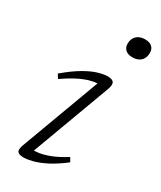

<svg xmlns="http://www.w3.org/2000/svg" viewBox="-189 -797 730 872"><g transform="rotate(30 176.0 -360.5)"><path d="M63 -40 221.5 -468 235.5 -449.5Q214.5 -451 188 -445.5Q161.5 -440 127.5 -423.8Q93.5 -407.5 49.5 -377L36 -398Q85 -439.5 123.8 -461.8Q162.5 -484 191.2 -492.2Q220 -500.5 238.5 -500.5Q264.5 -500.5 271.5 -489Q278.5 -477.5 268.5 -450.5L109 -19.5L95 -41Q115.5 -39 141.8 -42.8Q168 -46.5 200.8 -59.5Q233.5 -72.5 274.5 -98L286.5 -77Q241 -42 204 -23.2Q167 -4.5 138.8 2.8Q110.5 10 91 10Q66 10 59 -0.5Q52 -11 63 -40ZM242.5 -674Q242.5 -691 249.8 -704Q257 -717 270.5 -724Q284 -731 303 -731Q326.5 -731 339 -719.5Q351.5 -708 351.5 -688Q351.5 -671 344.5 -658Q337.5 -645 324 -638Q310.5 -631 291.5 -631Q268.5 -631 255.5 -642.8Q242.5 -654.5 242.5 -674Z"/></g></svg>

Font: Newsreader 9pt Light
Style: Italic
Weight: 300
Italic angle: -17°
Designer: Hugues Gentile
Foundry: Production Type
Version: Version 1.003